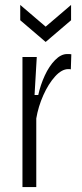

<svg xmlns="http://www.w3.org/2000/svg" viewBox="-20 -758 332 778"><path d="M71 0V-527H129L120 -373H135Q144 -414 161.5 -452Q179 -490 203 -514.5Q227 -539 252 -539Q257 -539 261 -539Q265 -539 269 -538L267 -477Q264 -478 261.5 -478Q259 -478 257 -478Q230 -478 203 -448Q176 -418 155.5 -372Q135 -326 127 -278V0ZM62 -738 165 -650 268 -738V-676L165 -588L62 -676Z"/></svg>

Font: Bricolage Grotesque 12pt Condensed ExtraLight
Style: Regular
Weight: 200
Width: 3
Designer: Mathieu Triay
Foundry: Atelier Triay
Version: Version 1.001; ttfautohint (v1.8.4.7-5d5b);gftools[0.9.33.de